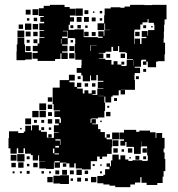

<svg xmlns="http://www.w3.org/2000/svg" viewBox="-20 -741 733 791"><path d="M49 -108H23V-130H15V-172H17V-200H55V-193H78V-172V-199H103H84V-223H108V-204H112V-225H140V-204H149V-198H173V-174H179V-188H193V-174H179V-173H202V-195H222V-197H202V-225H222V-232H207V-250H225V-235H231V-253H228V-282V-259H204V-283H227V-286H201V-312H197V-350V-380H226V-381V-411H264V-433H288V-409H266V-402H287V-383H297V-400H315V-382H298V-376H321V-356H328V-369H344V-356H358V-369H374V-353H361V-350H381V-376H406V-378H383V-404H406V-408H383V-432H357H377V-410H355V-430H351V-406H321V-430H315V-441H296V-461H315V-472H316V-495H290V-523H288V-559H290V-582H287V-584H259V-558H236V-553H258V-529H236V-524H259V-498H233V-521H229V-498H207V-490H177H135V-499H114V-523H135V-530H115V-552H135V-562H142V-585H163V-588H143V-614H162V-617H142V-645H162V-651H146V-671H160V-675H140V-707H160V-717H186V-721H246V-712H267V-705H290V-677H268V-670H285V-652H268V-639H263V-618H287V-620H325V-588H353H383V-585H403V-590H385V-612H407V-594H410V-617H434V-618H413V-644H410V-617H382V-645H409V-678H411V-706H436V-711H476V-709H493V-714H516V-721H576V-719H577V-720H606V-721H666V-661H658V-639H656V-611H655V-582H654V-565H660V-517H658V-489H630V-487H623V-464H589V-487H583V-474H569V-488H582V-495H564V-493H561V-466H535V-462H557V-440H535V-432H534V-411H536V-371H496H478V-370H495V-352H477V-369H469V-348H444V-343H410V-318H413V-284H410V-257H384V-253H356V-251H353V-235H357V-250H375V-232H360V-229H384V-209H394V-197H412V-174H419V-188H433V-174H419V-167H442V-135H421H440V-107H421V-96H380V-77H354V-43H318V-47H292V-68H286V-51H266V-68H253V-54H239V-68H253V-71H227V-50H205V-72H202V-45H170V-72V-47H142V-75H167V-76H141V-101H137V-80H115V-102H136H107V-108H83V-130H77V-110H55V-130H49ZM321 -676H291V-706H321ZM138 -679H114V-703H138ZM106 -681H86V-701H106ZM344 -683H328V-699H344ZM401 -686H391V-696H401ZM369 -688H363V-694H369ZM316 -651H296V-671H316ZM346 -651H326V-671H346ZM374 -653H358V-669H374ZM133 -654H119V-668H133ZM101 -656H91V-666H101ZM401 -656H391V-666H401ZM533 -584V-560H557H563V-584H583V-589H564V-613H588V-594H590V-617H616V-639H614V-647H592V-662H588V-649H567V-640H558V-619H534V-613H533ZM109 -618H83V-644H109ZM137 -620H115V-642H137ZM75 -622H57V-640H75ZM313 -624H299V-638H313ZM282 -625H270V-637H282ZM582 -625H570V-637H582ZM341 -626H331V-636H341ZM609 -628H603V-634H609ZM80 -587H52V-615H80ZM257 -590H236V-584H259V-614H239V-612H257ZM106 -591H86V-611H106ZM555 -592H537V-610H555ZM345 -592H327V-610H345ZM135 -592H117V-610H135ZM374 -593H358V-609H374ZM84 -493H48V-529H49V-558H52V-585H80V-558H83V-529H84V-526H111V-496H84ZM557 -560H535V-582H557ZM233 -561V-581H231V-561ZM134 -563H118V-579H134ZM102 -565H90V-577H102ZM281 -566H271V-576H281ZM353 -554H352V-531H354V-553H378V-531V-554H353ZM406 -501H387V-499H414V-494H439V-475H448V-489H464V-475H480V-469H497V-470H502V-495H528V-498H503V-523H498V-526H471V-551H449H466V-531H446V-548H439V-528H414V-523H386V-502V-521H406ZM286 -531H266V-551H286ZM106 -531H86V-551H106ZM287 -500H265V-522H287ZM495 -502H477V-520H495ZM434 -503H418V-519H434ZM531 -470V-493H530V-470ZM492 -475H480V-487H492ZM582 -445H570V-457H582ZM552 -415H540V-427H552ZM312 -415H300V-427H312ZM343 -384H329V-398H343ZM373 -384H359V-398H373ZM385 -345H408V-346H385ZM438 -319H414V-343H438ZM195 -322H177V-340H195ZM462 -325H450V-337H462ZM170 -287H142V-315H170ZM195 -292H177V-310H195ZM430 -297H422V-305H430ZM169 -258H143V-284H169ZM139 -258H113V-284H139ZM435 -262H417V-280H435ZM194 -263H178V-279H194ZM108 -229H84V-253H108ZM195 -232H177V-250H195ZM162 -235H150V-247H162ZM132 -235H120V-247H132ZM399 -238H393V-244H399ZM162 -205H150V-217H162ZM191 -206H181V-216H191ZM69 -208H63V-214H69ZM496 -141H476V-161H491V-167H472V-195H491V-206H541V-198H554V-203H598V-196H621V-173H624V-193H648V-173H658V-129H654V-113H658V-86H661V-36H654V-13H650V13H628V21H584V12H563V-11H558V11H536V19H517V30H455V24H431V19H406V14H381V-16H406V-21H413V-44H431V-54H419V-68H433V-56H437V-80H443V-104H469V-84H476V-101H496V-84H509V-78H526V-81H566V-78H587V-80H589V-101H586V-138H563V-159H562V-135H560V-107H532V-135H530V-136H501V-156H496ZM470 -167H442V-195H470ZM230 -168V-187V-168ZM227 -162V-144H229V-167H208V-162ZM468 -139H444V-163H468ZM208 -133H223V-140H208ZM465 -112H447V-130H465ZM525 -112H507V-130H525ZM585 -112H567V-130H585ZM198 -110H204V-129H198ZM491 -116H481V-126H491ZM205 -105H223V-109H205ZM81 -76H51V-106H81ZM48 -79H24V-103H48ZM554 -83H538V-99H554ZM582 -85H570V-97H582ZM102 -85H90V-97H102ZM401 -86H391V-96H401ZM519 -88H513V-94H519ZM205 -72H226V-77H205ZM77 -50H55V-72H77ZM135 -52H117V-70H135ZM45 -52H27V-70H45ZM101 -56H91V-66H101ZM370 -57H362V-65H370ZM399 -58H393V-64H399ZM317 -20H295V-42H317ZM256 -21H236V-41H256ZM224 -23H208V-39H224ZM284 -23H268V-39H284ZM343 -24H329V-38H343ZM102 -25H90V-37H102ZM161 -26H151V-36H161ZM40 -27H32V-35H40ZM70 -27H62V-35H70ZM400 -27H392V-35H400ZM190 -27H182V-35H190ZM264 17H228V15H200V-17H228V-19H264ZM377 10H355V-12H377ZM197 10H175V-12H197ZM314 7H298V-9H314ZM342 5H330V-7H342ZM281 4H271V-6H281Z"/></svg>

Font: Rubik Storm
Style: Regular
Weight: 400
Designer: Hubert and Fischer, NaN
Foundry: Hubert and Fischer, NaN
Version: Version 2.201